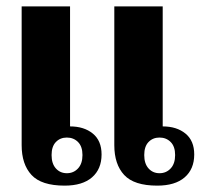

<svg xmlns="http://www.w3.org/2000/svg" viewBox="-20 -573 648 603"><path d="M48 -553H200V-176Q244 -176 271.5 -153.5Q299 -131 299 -88Q299 -42 269 -16Q239 10 183 10Q110 10 79 -23.5Q48 -57 48 -117ZM339 -553H491V-176Q535 -176 562.5 -153.5Q590 -131 590 -88Q590 -42 560 -16Q530 10 474 10Q401 10 370 -23.5Q339 -57 339 -117ZM190 -29Q211 -29 225 -44Q239 -59 239 -86Q239 -113 225 -127Q211 -141 190 -141Q169 -141 155.5 -127Q142 -113 142 -86Q142 -59 155.5 -44Q169 -29 190 -29ZM481 -29Q502 -29 516 -44Q530 -59 530 -86Q530 -113 516 -127Q502 -141 481 -141Q460 -141 446.5 -127Q433 -113 433 -86Q433 -59 446.5 -44Q460 -29 481 -29Z"/></svg>

Font: Trirong Bold
Style: Regular
Weight: 700
Designer: Katatrad Team
Foundry: CadsonDemak
Version: Version 1.000